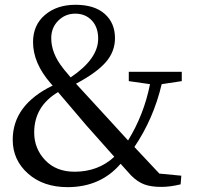

<svg xmlns="http://www.w3.org/2000/svg" viewBox="-20 -769 826 803"><path d="M292 -50.8Q390.6 -50.8 458 -113.3Q426.8 -148.4 340.8 -245.1Q247.1 -355.5 222.7 -383.8Q123 -324.2 123 -214.8Q123 -147.5 168.9 -99.1Q214.8 -50.8 292 -50.8ZM194.3 -609.4Q194.3 -545.9 243.2 -484.4Q248 -477.5 259.3 -464.8Q270.5 -452.1 275.4 -445.3Q390.6 -522.5 390.6 -607.4Q390.6 -655.3 363.8 -683.6Q336.9 -711.9 294.9 -711.9Q252.9 -711.9 223.6 -682.6Q194.3 -653.3 194.3 -609.4ZM740.2 -429.7 656.2 -417Q622.1 -272.5 542 -154.3L646.5 -43L738.3 -34.2L735.4 2Q691.4 12.7 654.3 12.7Q611.3 12.7 583 2Q554.7 -8.8 528.3 -35.2L484.4 -84Q400.4 13.7 262.7 13.7Q161.1 13.7 97.2 -43Q33.2 -99.6 33.2 -184.6Q33.2 -330.1 200.2 -411.1L192.4 -419.9Q118.2 -504.9 118.2 -592.8Q118.2 -664.1 168 -706.5Q217.8 -749 295.9 -749Q375 -749 418 -710.9Q460.9 -672.9 460.9 -609.4Q460.9 -552.7 421.9 -508.3Q382.8 -463.9 297.9 -418.9Q320.3 -393.6 386.7 -322.3Q403.3 -304.7 447.3 -256.3Q491.2 -208 515.6 -181.6Q582 -289.1 607.4 -417L518.6 -429.7V-468.8H740.2Z"/></svg>

Font: GenYoMin TW TTF Medium
Style: Regular
Weight: 500
Version: Version 1.300